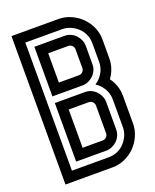

<svg xmlns="http://www.w3.org/2000/svg" viewBox="-142 -842 748 924"><g transform="rotate(-20 232.5 -380.0)"><path d="M31 -760H272Q304 -760 334 -747Q364 -734 387 -711.5Q410 -689 423.5 -659Q437 -629 437 -595V-499Q437 -472 428.5 -447.5Q420 -423 405 -403Q420 -383 428.5 -358.5Q437 -334 437 -307V-165Q437 -133 424 -103Q411 -73 388.5 -50Q366 -27 336 -13.5Q306 0 272 0H31ZM272 -52Q296 -52 316.5 -61Q337 -70 352 -86Q367 -102 376 -122Q385 -142 385 -165V-307Q385 -337 370 -362.5Q355 -388 331 -403Q355 -418 370 -443.5Q385 -469 385 -499V-595Q385 -619 376 -639.5Q367 -660 351 -675Q335 -690 314.5 -699Q294 -708 272 -708H83V-52ZM272 -386Q288 -386 302.5 -379.5Q317 -373 327.5 -362Q338 -351 344.5 -336.5Q351 -322 351 -307V-165Q351 -149 344.5 -134.5Q338 -120 327 -109.5Q316 -99 301.5 -92.5Q287 -86 272 -86H117V-386ZM272 -674Q288 -674 302.5 -667.5Q317 -661 327.5 -650Q338 -639 344.5 -624.5Q351 -610 351 -595V-499Q351 -483 344.5 -468.5Q338 -454 327 -443.5Q316 -433 301.5 -426.5Q287 -420 272 -420H117V-674ZM169 -334V-138H272Q283 -138 291 -146Q299 -154 299 -165V-307Q299 -318 291 -326Q283 -334 272 -334ZM169 -622V-472H272Q283 -472 291 -480Q299 -488 299 -499V-595Q299 -606 291 -614Q283 -622 272 -622Z"/></g></svg>

Font: Aurach Bi
Style: Regular
Weight: 400
Designer: Peter Wiegel
Foundry: Peter Wiegel
Version: Version 1.002